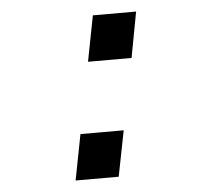

<svg xmlns="http://www.w3.org/2000/svg" viewBox="-44 -577 687 624"><g transform="rotate(-5 300.0 -265.0)"><path d="M178.2 0 207 -148.9H348.1L318.8 0ZM252 -380.9 280.8 -529.8H421.9L394 -380.9Z"/></g></svg>

Font: Cousine
Style: Bold Italic
Weight: 700
Italic angle: -12°
Monospace: yes
Designer: Steve Matteson
Foundry: Ascender Corporation
Version: Version 1.20